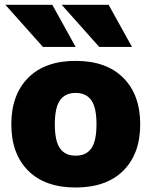

<svg xmlns="http://www.w3.org/2000/svg" viewBox="-20 -790 645 819"><path d="M2.9 -769.5H203.1L302.7 -589.8H163.1ZM100.1 -62Q28.3 -133.8 28.3 -259.8Q28.3 -385.7 100.1 -458Q171.9 -530.3 302.7 -530.3Q433.6 -530.3 505.9 -458Q578.1 -385.7 578.1 -259.8Q578.1 -133.8 505.9 -62Q433.6 9.8 302.7 9.8Q171.9 9.8 100.1 -62ZM235.8 -362.3Q213.9 -331.1 213.9 -259.8Q213.9 -188.5 235.8 -157.2Q257.8 -126 302.7 -126Q347.7 -126 369.6 -157.2Q391.6 -188.5 391.6 -259.8Q391.6 -331.1 369.6 -362.3Q347.7 -393.6 302.7 -393.6Q257.8 -393.6 235.8 -362.3ZM243.2 -769.5H443.4L543 -589.8H403.3Z"/></svg>

Font: GenEi M Gothic v2 Black
Style: Regular
Weight: 900
Version: Version 2.0